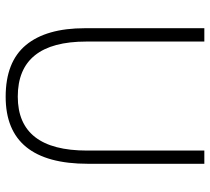

<svg xmlns="http://www.w3.org/2000/svg" viewBox="-52 -688 752 688"><g transform="rotate(90 324.0 -344.0)"><path d="M326.7 11.7Q201.7 11.7 141.4 -61Q81.1 -133.8 81.1 -272V-700.2H128.9V-277.3Q128.9 -31.7 326.2 -31.7Q519.5 -31.7 519.5 -279.8V-700.2H566.9V-283.2Q566.9 11.7 326.7 11.7Z"/></g></svg>

Font: DavidDev Light
Style: Regular
Weight: 300
Designer: David.dev
Foundry: David.dev
Version: Version 1.001;FEAKit 1.0